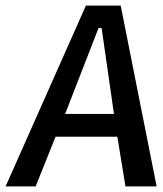

<svg xmlns="http://www.w3.org/2000/svg" viewBox="-21 -669 579 684"><path d="M330 -569H341L385 -263H211ZM537 -5 409 -649H285L-1 -5H106L177 -182H397L426 -5Z"/></svg>

Font: Falling Sky
Style: LightObl
Weight: 400
Designer: Paul D. Hunt
Foundry: Adobe Systems Incorporated
Version: Version 1.02